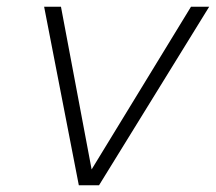

<svg xmlns="http://www.w3.org/2000/svg" viewBox="-20 -550 641 570"><path d="M214 0 111 -530H161L252 -47L547 -530H601L274 0Z"/></svg>

Font: Geist Mono ExtraLight
Style: Italic
Weight: 200
Italic angle: -12°
Monospace: yes
Designer: Basement.studio, Andrés Briganti, Mateo Zaragoza
Foundry: Basement.studio, Vercel, Andrés Briganti, Guido Ferreyra, Mateo Zaragoza
Version: Version 1.500; ttfautohint (v1.8.4.7-5d5b)